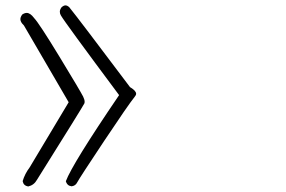

<svg xmlns="http://www.w3.org/2000/svg" viewBox="-20 -712 1040 699"><path d="M288.1 -341.8Q288.1 -349.1 282.7 -360.4Q271.5 -382.3 196.8 -505.1Q122.1 -627.9 104 -646.5Q90.3 -665 77.1 -665Q69.8 -665 61 -659.2Q54.2 -649.9 54.2 -642.1Q54.2 -631.8 65.9 -620.6L66.9 -619.6L230 -339.8L87.9 -102.5Q70.3 -79.1 62.5 -52.7Q64 -44.4 68.8 -39.6Q73.7 -34.7 83 -33.2Q104 -38.1 114.7 -57.6Q280.3 -321.8 287.1 -335.4Q288.1 -337.9 288.1 -341.8ZM204.1 -685.5Q197.8 -676.8 197.8 -669.4Q197.8 -662.1 201.7 -655.8Q213.4 -634.3 413.6 -365.7Q243.2 -115.2 219.7 -52.2Q223.1 -40.5 231.9 -36.1Q235.8 -34.7 240.7 -33.7Q254.9 -35.6 260.7 -47.4Q271 -66.4 359.1 -198.7Q447.3 -331.1 470.2 -359.4Q475.6 -365.7 475.6 -370.6Q475.6 -380.9 456.1 -393.1L453.6 -394.5Q263.7 -647 231.9 -686Q224.6 -692.4 218.3 -692.4Q211.9 -692.4 204.1 -685.5Z"/></svg>

Font: NaikaiFont
Style: ExtraLight
Weight: 200
Version: Version 1.89